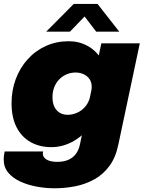

<svg xmlns="http://www.w3.org/2000/svg" viewBox="-40 -758 753 1006"><path d="M245.5 228.5Q200 228.5 153.2 220Q106.5 211.5 67 193.5Q27.5 175.5 3.5 147Q-20.5 118.5 -20.5 78.5Q-20.5 65.5 -19 54.8Q-17.5 44 -15.5 35.5H186Q185.5 37.5 185 40.8Q184.5 44 184.5 48Q184.5 58.5 192.5 68.2Q200.5 78 217.2 84Q234 90 260 90Q293.5 90 317.8 79.5Q342 69 357.2 48.8Q372.5 28.5 378.5 0L491 -531H692.5L580 0Q566 67.5 533.2 111.8Q500.5 156 454.8 181.5Q409 207 355.2 217.8Q301.5 228.5 245.5 228.5ZM229 13Q168 13 120.8 -13.2Q73.5 -39.5 47 -91Q20.5 -142.5 20.5 -217Q20.5 -284.5 42.5 -343.5Q64.5 -402.5 104.8 -447.2Q145 -492 200 -517Q255 -542 320.5 -542Q374 -542 418.8 -517.5Q463.5 -493 490.2 -448.8Q517 -404.5 517 -345Q517 -331 514.8 -312Q512.5 -293 508.5 -278.5L437 -274.5Q438.5 -281.5 439.5 -288.8Q440.5 -296 440.5 -302.5Q440.5 -328 428.2 -344.8Q416 -361.5 396.8 -369.8Q377.5 -378 356.5 -378Q331.5 -378 309.5 -368.8Q287.5 -359.5 270.8 -342.5Q254 -325.5 244.5 -301.8Q235 -278 235 -249Q235 -219 245 -198.5Q255 -178 273 -167.2Q291 -156.5 314 -156.5Q340.5 -156.5 365.2 -167.8Q390 -179 408.2 -201.2Q426.5 -223.5 433.5 -256.5L502 -247Q485.5 -168.5 444 -110Q402.5 -51.5 346.5 -19.2Q290.5 13 229 13ZM202 -592 346.5 -737.5H471L585 -592H464L380.5 -701.5H432L326.5 -592Z"/></svg>

Font: Epilogue Black
Style: Italic
Weight: 900
Italic angle: -12°
Designer: Tyler Finck
Foundry: Etcetera Type Co
Version: Version 2.111